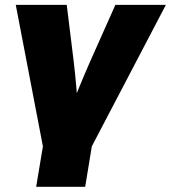

<svg xmlns="http://www.w3.org/2000/svg" viewBox="-20 -542 683 767"><path d="M154.8 60.5 43 -522.5H246.6L274.4 -296.9Q280.8 -243.7 285.2 -189.7Q289.6 -135.7 293.5 -80.1H250.5Q272.9 -135.7 294.9 -189.7Q316.9 -243.7 340.3 -296.9L440.9 -522.5H642.6L337.4 60.5ZM124.5 204.1 158.7 -1H354L320.3 204.1Z"/></svg>

Font: Inter 28pt Black
Style: Italic
Weight: 900
Italic angle: -9.3988°
Designer: Rasmus Andersson
Foundry: rsms
Version: Version 4.001;git-66647c0bb